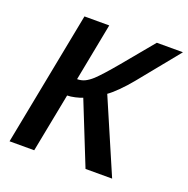

<svg xmlns="http://www.w3.org/2000/svg" viewBox="-123 -806 907 924"><g transform="rotate(20 330.0 -344.0)"><path d="M207 -301.8 148.4 0H22L155.3 -688H282.2L225.1 -392.1Q246.1 -392.1 264.2 -400.6Q282.2 -409.2 302.2 -427.2Q317.9 -441.9 341.3 -467.8Q364.7 -493.7 396 -531.2L525.9 -688H659.7L492.2 -481.9Q461.9 -444.8 433.1 -416.5Q404.3 -388.2 385.7 -375.5L547.4 0H411.1L283.7 -318.4Q270.5 -312.5 247.1 -307.1Q223.6 -301.8 207 -301.8Z"/></g></svg>

Font: Arimo SemiBold
Style: Italic
Weight: 600
Italic angle: -12°
Version: Version 1.33